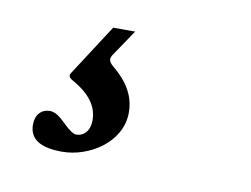

<svg xmlns="http://www.w3.org/2000/svg" viewBox="-39 -51 415 318"><g transform="rotate(10 168.0 108.5)"><path d="M81 217C127 217 179 184 179 134C179 108 167 85 140 63C132 56 131 51 137 43L166 0H129L74 85C70 90 72 94 77 97C106 113 122 132 122 157C122 175 112 185 99 185C95 185 87 180 77 170C66 159 58 154 50 154C36 154 26 164 26 181C26 205 44 217 81 217Z"/></g></svg>

Font: Junicode Two Beta SemiCondensed Medium
Style: Italic
Weight: 500
Width: 4
Italic angle: -10°
Version: Version 1.063